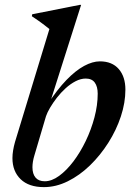

<svg xmlns="http://www.w3.org/2000/svg" viewBox="-20 -756 540 787"><path d="M121 -119Q117 -106 115 -93.5Q113 -81 113 -70.5Q113 -43 125.8 -28Q138.5 -13 163.5 -13Q192 -13 222.2 -35Q252.5 -57 280.8 -94.2Q309 -131.5 331.5 -178.2Q354 -225 367.2 -275Q380.5 -325 380.5 -372Q380.5 -401 368.5 -417.5Q356.5 -434 331.5 -434Q311 -434 289.8 -423Q268.5 -412 249 -394.2Q229.5 -376.5 213.2 -355.5Q197 -334.5 185.2 -314.5Q173.5 -294.5 168.5 -279.5ZM182.5 -637Q173.5 -644.5 162.2 -653Q151 -661.5 138 -670.8Q125 -680 110.5 -689.5L112 -697.5L306.5 -736H312.5L180.5 -321L174.5 -327.5Q214.5 -389 252.2 -428Q290 -467 324.8 -485.8Q359.5 -504.5 389.5 -504.5Q439.5 -504.5 466.8 -473Q494 -441.5 494 -388.5Q494 -335 475.5 -279Q457 -223 424.2 -171.2Q391.5 -119.5 349 -78.2Q306.5 -37 258 -13Q209.5 11 160 11Q98 11 64.5 -21.5Q31 -54 31 -108Q31 -123 33.8 -139.8Q36.5 -156.5 41.5 -174Z"/></svg>

Font: Newsreader 60pt Medium
Style: Italic
Weight: 500
Italic angle: -17°
Designer: Hugues Gentile
Foundry: Production Type
Version: Version 1.003